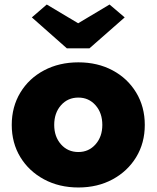

<svg xmlns="http://www.w3.org/2000/svg" viewBox="-20 -820 693 850"><path d="M327 10Q242 10 175 -26Q108 -62 70 -124.5Q32 -187 32 -267Q32 -347 70 -410Q108 -473 175 -508.5Q242 -544 327 -544Q412 -544 478.5 -508.5Q545 -473 583 -410Q621 -347 621 -267Q621 -187 583 -124.5Q545 -62 478.5 -26Q412 10 327 10ZM327 -147Q373 -147 403 -181Q433 -215 433 -267Q433 -320 403 -354Q373 -388 327 -388Q280 -388 250 -354Q220 -320 220 -267Q220 -215 250 -181Q280 -147 327 -147ZM276 -606 121 -743 187 -800 326 -717 465 -800 532 -743 376 -606Z"/></svg>

Font: Lexend Deca ExtraBold
Style: Regular
Weight: 800
Designer: Bonnie Shaver-Troup, Thomas Jockin
Foundry: Lexend
Version: Version 1.008; ttfautohint (v1.8.4.7-5d5b)